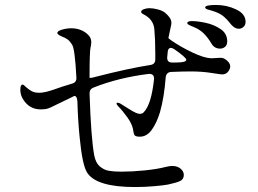

<svg xmlns="http://www.w3.org/2000/svg" viewBox="-20 -773 1040 774"><path d="M970 -685Q970 -672 961.5 -664.5Q953 -657 943 -657Q926 -657 911 -675Q893 -698 878 -709.5Q863 -721 837 -729Q832 -731 823.5 -733Q815 -735 811 -737.5Q807 -740 807 -743Q807 -753 851 -753Q894 -753 932 -735Q970 -717 970 -685ZM908 -506Q908 -494 899 -483.5Q890 -473 876 -473Q870 -473 832 -479Q794 -485 748 -485Q718 -485 670 -483Q651 -482 648 -462Q642 -381 625 -321Q612 -278 592 -250Q572 -222 544 -222Q528 -222 523.5 -227Q519 -232 518 -242Q515 -270 494.5 -298.5Q474 -327 457 -344Q450 -351 450 -356Q450 -359 454 -359Q459 -359 466 -355Q471 -352 501 -333Q531 -314 543 -314Q553 -314 559 -320Q590 -351 601 -454V-456Q601 -467 595 -471.5Q589 -476 579 -475Q458 -460 357 -420Q341 -414 341 -396Q347 -215 360 -146Q366 -116 382.5 -102Q399 -88 419 -84.5Q439 -81 470 -81Q512 -81 562.5 -86Q613 -91 648 -100Q664 -104 674 -104Q695 -104 708 -93Q721 -82 721 -68Q721 -50 705.5 -43Q690 -36 657 -29Q642 -26 603.5 -22.5Q565 -19 524 -19Q370 -19 332 -76Q312 -105 301 -220Q294 -290 292 -365Q291 -377 287 -382.5Q283 -388 277 -385L263 -378Q244 -369 231 -362.5Q218 -356 209 -352Q186 -340 174.5 -336Q163 -332 145 -332Q108 -332 85 -357Q62 -382 62 -411Q62 -432 71 -432Q75 -432 86 -421Q97 -411 108.5 -405Q120 -399 139 -399Q162 -399 206 -415Q221 -421 271 -436Q289 -441 288 -460Q282 -578 270 -594Q262 -607 252.5 -614Q243 -621 229 -626Q211 -634 211 -640Q211 -648 230 -653.5Q249 -659 267 -659Q309 -659 336 -632Q348 -620 348 -603Q348 -596 347 -591Q346 -586 345 -582Q341 -565 341 -460Q341 -459 344 -459Q352 -459 364 -463Q501 -498 586 -511Q606 -514 606 -533V-560Q606 -614 602 -658Q597 -696 559 -715Q549 -720 549 -725Q549 -732 560 -736Q571 -740 582 -740Q598 -740 616.5 -735Q635 -730 645 -722Q657 -712 664 -702Q671 -692 671 -679Q671 -675 665 -649L659 -620Q659 -618 672 -609Q710 -583 756.5 -561Q803 -539 832 -538Q842 -538 851 -539Q860 -540 867 -540Q877 -540 881 -538Q892 -533 900 -524Q908 -515 908 -506ZM735 -680Q735 -688 754 -688Q776 -688 809 -681Q842 -674 869 -656Q896 -638 896 -606Q896 -592 887.5 -584.5Q879 -577 867 -577Q844 -577 832 -598Q818 -622 801 -638.5Q784 -655 759 -665Q756 -666 749 -669Q742 -672 738.5 -674.5Q735 -677 735 -680ZM731 -532Q731 -541 682 -575Q674 -580 669 -580Q663 -580 659.5 -575Q656 -570 656 -562L654 -542V-540Q654 -521 673 -521H690Q731 -521 731 -532Z"/></svg>

Font: Shippori Mincho B1
Style: Regular
Weight: 400
Designer: FONTDASU
Foundry: FONTDASU / Google Inc. / but / Adobe
Version: Version 3.110; ttfautohint (v1.8.3)